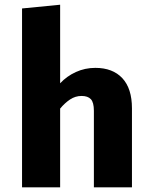

<svg xmlns="http://www.w3.org/2000/svg" viewBox="-20 -797 655 817"><path d="M73.8 0V-761L235.9 -776.9V-442.6Q264.1 -472.8 302.8 -490.5Q341.5 -508.2 385.6 -508.2Q459.5 -508.2 500.5 -464.4Q541.5 -420.5 541.5 -335.9V0H379.5V-325.6Q379.5 -361 366.7 -374.9Q353.8 -388.7 327.2 -388.7Q300.5 -388.7 277.9 -373.6Q255.4 -358.5 235.9 -334.9V0Z"/></svg>

Font: FiraCode Nerd Font Mono
Style: Bold
Weight: 700
Monospace: yes
Designer: Carrois Corporate, Edenspiekermann AG, Nikita Prokopov
Foundry: Carrois Corporate, Edenspiekermann AG, Nikita Prokopov
Version: Version 6.002;Nerd Fonts 3.3.0